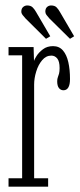

<svg xmlns="http://www.w3.org/2000/svg" viewBox="-20 -700 299 720"><path d="M12 0V-31.5H63V-492.5H12V-523.5H106L107.5 -471.5Q108.5 -476.5 117 -490Q125.5 -503.5 141 -515.2Q156.5 -527 179 -527Q202 -527 216 -510.8Q230 -494.5 236.2 -466.8Q242.5 -439 242.5 -403.5Q242.5 -382.5 236.2 -372Q230 -361.5 218 -361.5Q207.5 -361.5 201 -369.8Q194.5 -378 194.5 -395Q194.5 -404.5 197 -410.5Q199.5 -416.5 201.5 -424.2Q203.5 -432 203.5 -445Q203.5 -469.5 194.8 -480.5Q186 -491.5 172.5 -491.5Q152.5 -491.5 138 -474.2Q123.5 -457 115.8 -431.8Q108 -406.5 108 -383V-31.5H160.5V0ZM242.5 -554.5 165.5 -630.5Q158.5 -638 154.2 -644Q150 -650 150 -656.5Q150 -668 156.5 -673.8Q163 -679.5 171.5 -679.5Q185.5 -679.5 192.5 -672Q199.5 -664.5 204.5 -655.5L258 -564ZM152.5 -554.5 76 -630.5Q69 -638 64.5 -644Q60 -650 60 -656.5Q60 -668 66.8 -673.8Q73.5 -679.5 82 -679.5Q95.5 -679.5 102.8 -672Q110 -664.5 115 -655.5L168.5 -564Z"/></svg>

Font: Imbue Thin 10pt ExtraLight
Style: Regular
Weight: 250
Version: Version 1.102